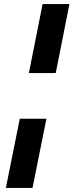

<svg xmlns="http://www.w3.org/2000/svg" viewBox="-20 -822 364 951"><path d="M141 109H9L78 -234H210ZM256 -460H123L191 -802H324Z"/></svg>

Font: Argentum Novus
Style: Bold Italic
Weight: 700
Designer: Julieta Ulanovsky (font) & Cristiano Sobral (main changes)
Foundry: Julieta Ulanovsky (font) & Cristiano Sobral (main changes)
Version: Version 3.00;November 27, 2020;FontCreator 13.0.0.2655 64-bi